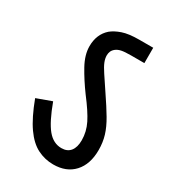

<svg xmlns="http://www.w3.org/2000/svg" viewBox="-148 -700 656 737"><g transform="rotate(30 180.0 -332.0)"><path d="M328 -177Q328 -114 295 -78Q262 -42 204 -42Q167 -42 134 -58.5Q101 -75 72.5 -115.5Q44 -156 17 -228L83 -252Q111 -176 137.5 -144Q164 -112 200 -112Q226 -112 239.5 -129Q253 -146 253 -177Q253 -215 235.5 -250Q218 -285 178 -337Q145 -382 121.5 -424.5Q98 -467 98 -505Q98 -558 133 -589Q150 -603 177.5 -612.5Q205 -622 252 -622H313V-554H255Q226 -554 212 -551Q198 -548 189 -541Q180 -534 176.5 -525.5Q173 -517 173 -508Q173 -494 179 -479Q185 -464 200 -441.5Q215 -419 241 -380Q271 -336 290.5 -303Q310 -270 319 -240.5Q328 -211 328 -177Z"/></g></svg>

Font: Noto Sans ExtraCondensed
Style: Regular
Weight: 400
Width: 2
Designer: Monotype Design Team
Foundry: Monotype Imaging Inc.
Version: Version 2.013; ttfautohint (v1.8.4.7-5d5b)